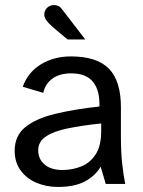

<svg xmlns="http://www.w3.org/2000/svg" viewBox="-20 -727 566 759"><path d="M209 12Q162 12 123 -5Q84 -22 61 -54Q38 -86 38 -131Q38 -190 79.5 -224Q121 -258 196.5 -276.5Q272 -295 373 -306Q375 -369 348 -403Q321 -437 261 -437Q216 -437 187.5 -416.5Q159 -396 151 -360L70 -384Q90 -441 141.5 -472.5Q193 -504 260 -504Q363 -504 410.5 -455.5Q458 -407 458 -303V-187Q458 -125 463 -80Q468 -35 475 0H398L378 -68Q356 -31 315 -9.5Q274 12 209 12ZM227 -55Q266 -55 301 -69Q336 -83 358 -116.5Q380 -150 380 -208V-239Q304 -231 248 -219.5Q192 -208 161.5 -187.5Q131 -167 131 -133Q131 -98 156.5 -76.5Q182 -55 227 -55ZM247 -571Q228 -587 207 -604.5Q186 -622 172 -636Q162 -647 158.5 -654.5Q155 -662 155 -669Q155 -685 166 -696Q177 -707 193 -707Q201 -707 209 -704Q217 -701 224 -692L317 -571Z"/></svg>

Font: Atkinson Hyperlegible
Style: Regular
Weight: 400
Designer: Elliott Scott, Megan Eiswerth, Linus Boman, Theodore Petrosky
Foundry: Braille Institute
Version: Version 1.006; ttfautohint (v1.8.3)